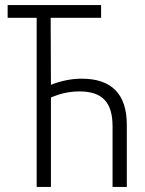

<svg xmlns="http://www.w3.org/2000/svg" viewBox="-20 -734 570 754"><path d="M124 0H180V-351C216 -367 254 -375 292 -375C381 -375 422 -333 422 -238V0H478V-244C478 -365 418 -425 301 -425C261 -425 221 -417 180 -401L179 -664H377V-714H10V-664H124Z"/></svg>

Font: Noto Sans Mono Condensed Light
Style: Regular
Weight: 300
Width: 3
Designer: Monotype Design Team
Foundry: Monotype Imaging Inc.
Version: Version 2.014